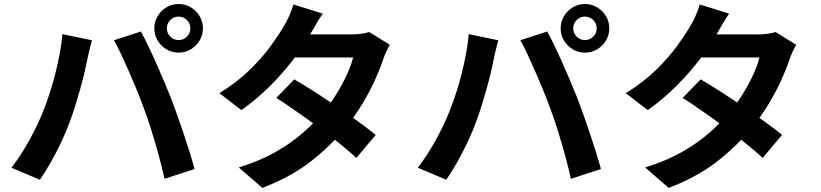

<svg xmlns="http://www.w3.org/2000/svg" viewBox="-20 -859 4040 945"><path d="M801.4 -719.5Q801.4 -695.5 818.3 -678.7Q835.1 -661.8 859.1 -661.8Q883 -661.8 900 -678.7Q916.9 -695.5 916.9 -719.5Q916.9 -743.4 900 -760.4Q883 -777.3 859.1 -777.3Q835.1 -777.3 818.3 -760.4Q801.4 -743.4 801.4 -719.5ZM739.5 -719.5Q739.5 -752.4 755.8 -779.5Q772.1 -806.6 799.2 -822.9Q826.2 -839.3 859.1 -839.3Q892 -839.3 919.1 -822.9Q946.2 -806.6 962.5 -779.5Q978.9 -752.4 978.9 -719.5Q978.9 -686.6 962.5 -659.6Q946.2 -632.5 919.1 -616.2Q892 -599.9 859.1 -599.9Q826.2 -599.9 799.2 -616.2Q772.1 -632.5 755.8 -659.6Q739.5 -686.6 739.5 -719.5ZM192.3 -311.1Q209.1 -353.3 224.3 -399.7Q239.5 -446.1 252 -495.3Q264.4 -544.5 273.7 -594Q283.1 -643.4 287.3 -691L432.6 -660.8Q429 -646.6 423.9 -627.6Q418.8 -608.6 414.9 -590.6Q410.9 -572.6 408.7 -561Q403.7 -534.8 394.8 -497.6Q385.9 -460.5 374.2 -419.2Q362.5 -377.9 349.7 -336.5Q336.9 -295.2 323.6 -260.2Q306.2 -211.7 281.6 -159.8Q257 -107.9 229.8 -59.9Q202.5 -11.9 176.4 25.7L36.4 -33.4Q83.6 -95 125.1 -170.1Q166.5 -245.3 192.3 -311.1ZM685.9 -332Q671.4 -371.5 653 -416.5Q634.6 -461.5 614.7 -506.9Q594.9 -552.3 576 -592.4Q557.1 -632.4 540.9 -660.9L673.6 -703.9Q689.2 -675 709 -634.2Q728.8 -593.3 749.1 -547.5Q769.4 -501.6 788.4 -456.9Q807.4 -412.3 821.5 -376.3Q834.6 -342.5 850.5 -297.7Q866.5 -252.9 882.7 -204.6Q898.9 -156.4 913.3 -110.3Q927.7 -64.3 937.7 -27L789.9 21Q776.6 -38.4 759.9 -99.1Q743.2 -159.9 724.7 -219.1Q706.3 -278.4 685.9 -332Z M1428.5 -468.3Q1474.6 -441.6 1529.5 -406.3Q1584.4 -370.9 1640.2 -332.8Q1695.9 -294.7 1745.4 -259Q1794.9 -223.4 1829.2 -195L1733.9 -81.9Q1701 -112.3 1652.4 -151.7Q1603.8 -191.1 1547.8 -232.5Q1491.9 -273.8 1437.6 -311.7Q1383.4 -349.6 1339.9 -377.3ZM1899 -638.3Q1890.4 -624.3 1881.4 -605Q1872.4 -585.7 1865.8 -566.7Q1851 -520.8 1825.4 -464.6Q1799.8 -408.5 1764.7 -349.8Q1729.5 -291.2 1684.8 -235.1Q1614.3 -147.5 1514.5 -68.2Q1414.6 11 1271.3 65.9L1155.4 -34.8Q1260 -67.3 1336.8 -111.2Q1413.6 -155 1470.4 -204.8Q1527.2 -254.6 1569.5 -304.5Q1603.4 -344.3 1633.7 -392.8Q1664 -441.3 1686.4 -489.6Q1708.8 -537.8 1717.9 -576.2H1379.6L1425.7 -689.7H1710.4Q1733.6 -689.7 1757.3 -692.7Q1780.9 -695.8 1797.3 -701.3ZM1568.5 -792Q1550.6 -765.8 1533.4 -736Q1516.1 -706.1 1507 -690.2Q1473.2 -630.3 1420.9 -562.5Q1368.7 -494.7 1304.1 -431Q1239.6 -367.2 1167.9 -317.1L1060 -400.3Q1147.9 -454.9 1209.4 -515.2Q1270.9 -575.6 1312.2 -632.4Q1353.5 -689.2 1378.4 -732.5Q1390.2 -750.7 1403.7 -781.1Q1417.2 -811.5 1423.9 -837Z M2801.4 -719.5Q2801.4 -695.5 2818.3 -678.7Q2835.1 -661.8 2859.1 -661.8Q2883 -661.8 2900 -678.7Q2916.9 -695.5 2916.9 -719.5Q2916.9 -743.4 2900 -760.4Q2883 -777.3 2859.1 -777.3Q2835.1 -777.3 2818.3 -760.4Q2801.4 -743.4 2801.4 -719.5ZM2739.5 -719.5Q2739.5 -752.4 2755.8 -779.5Q2772.1 -806.6 2799.2 -822.9Q2826.2 -839.3 2859.1 -839.3Q2892 -839.3 2919.1 -822.9Q2946.2 -806.6 2962.5 -779.5Q2978.9 -752.4 2978.9 -719.5Q2978.9 -686.6 2962.5 -659.6Q2946.2 -632.5 2919.1 -616.2Q2892 -599.9 2859.1 -599.9Q2826.2 -599.9 2799.2 -616.2Q2772.1 -632.5 2755.8 -659.6Q2739.5 -686.6 2739.5 -719.5ZM2192.3 -311.1Q2209.1 -353.3 2224.3 -399.7Q2239.5 -446.1 2252 -495.3Q2264.4 -544.5 2273.7 -594Q2283.1 -643.4 2287.3 -691L2432.6 -660.8Q2429 -646.6 2423.9 -627.6Q2418.8 -608.6 2414.9 -590.6Q2410.9 -572.6 2408.7 -561Q2403.7 -534.8 2394.8 -497.6Q2385.9 -460.5 2374.2 -419.2Q2362.5 -377.9 2349.7 -336.5Q2336.9 -295.2 2323.6 -260.2Q2306.2 -211.7 2281.6 -159.8Q2257 -107.9 2229.8 -59.9Q2202.5 -11.9 2176.4 25.7L2036.4 -33.4Q2083.6 -95 2125.1 -170.1Q2166.5 -245.3 2192.3 -311.1ZM2685.9 -332Q2671.4 -371.5 2653 -416.5Q2634.6 -461.5 2614.7 -506.9Q2594.9 -552.3 2576 -592.4Q2557.1 -632.4 2540.9 -660.9L2673.6 -703.9Q2689.2 -675 2709 -634.2Q2728.8 -593.3 2749.1 -547.5Q2769.4 -501.6 2788.4 -456.9Q2807.4 -412.3 2821.5 -376.3Q2834.6 -342.5 2850.5 -297.7Q2866.5 -252.9 2882.7 -204.6Q2898.9 -156.4 2913.3 -110.3Q2927.7 -64.3 2937.7 -27L2789.9 21Q2776.6 -38.4 2759.9 -99.1Q2743.2 -159.9 2724.7 -219.1Q2706.3 -278.4 2685.9 -332Z M3428.5 -468.3Q3474.6 -441.6 3529.5 -406.3Q3584.4 -370.9 3640.2 -332.8Q3695.9 -294.7 3745.4 -259Q3794.9 -223.4 3829.2 -195L3733.9 -81.9Q3701 -112.3 3652.4 -151.7Q3603.8 -191.1 3547.8 -232.5Q3491.9 -273.8 3437.6 -311.7Q3383.4 -349.6 3339.9 -377.3ZM3899 -638.3Q3890.4 -624.3 3881.4 -605Q3872.4 -585.7 3865.8 -566.7Q3851 -520.8 3825.4 -464.6Q3799.8 -408.5 3764.7 -349.8Q3729.5 -291.2 3684.8 -235.1Q3614.3 -147.5 3514.5 -68.2Q3414.6 11 3271.3 65.9L3155.4 -34.8Q3260 -67.3 3336.8 -111.2Q3413.6 -155 3470.4 -204.8Q3527.2 -254.6 3569.5 -304.5Q3603.4 -344.3 3633.7 -392.8Q3664 -441.3 3686.4 -489.6Q3708.8 -537.8 3717.9 -576.2H3379.6L3425.7 -689.7H3710.4Q3733.6 -689.7 3757.3 -692.7Q3780.9 -695.8 3797.3 -701.3ZM3568.5 -792Q3550.6 -765.8 3533.4 -736Q3516.1 -706.1 3507 -690.2Q3473.2 -630.3 3420.9 -562.5Q3368.7 -494.7 3304.1 -431Q3239.6 -367.2 3167.9 -317.1L3060 -400.3Q3147.9 -454.9 3209.4 -515.2Q3270.9 -575.6 3312.2 -632.4Q3353.5 -689.2 3378.4 -732.5Q3390.2 -750.7 3403.7 -781.1Q3417.2 -811.5 3423.9 -837Z"/></svg>

Font: Noto Sans HK Thin
Style: Regular
Weight: 100
Designer: Ryoko NISHIZUKA 西塚涼子 (kana, bopomofo & ideographs); Paul D. Hunt (Latin, Greek & Cyrillic); Sandoll Communications 산돌커뮤니
Foundry: Adobe
Version: Version 2.004-H2;hotconv 1.0.118;makeotfexe 2.5.65603